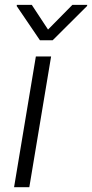

<svg xmlns="http://www.w3.org/2000/svg" viewBox="-20 -781 384 801"><path d="M112.6 -760.7H50.4L49.7 -755.7L146.7 -612.9H199.6L343 -755.7L344.1 -760.7H282L180.4 -657.7ZM38.7 0H102.3L193.2 -545.5H129.6Z"/></svg>

Font: TID UI Light
Style: Italic
Weight: 300
Italic angle: -9.39999°
Designer: The TID Project Authors
Foundry: Bakken & Bæck
Version: Version 1.001;hotconv 1.0.109;makeotfexe 2.5.65596